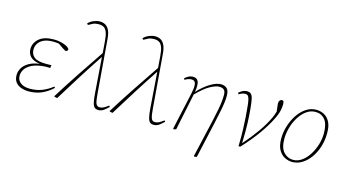

<svg xmlns="http://www.w3.org/2000/svg" viewBox="-97 -1114 3023 1679"><g transform="rotate(15 1415.0 -274.5)"><path d="M186 13Q151 13 119 2.5Q87 -8 67 -32.5Q47 -57 47 -98Q47 -130 64.5 -161Q82 -192 120 -214.5Q158 -237 218 -245Q160 -253 132.5 -280Q105 -307 105 -350Q105 -405 150 -444Q195 -483 283 -483Q329 -483 371 -469Q413 -455 426 -434Q426 -426 422 -419.5Q418 -413 408 -413Q403 -413 395.5 -417.5Q388 -422 377 -429L333 -459Q320 -461 307 -462Q294 -463 281 -463Q227 -463 194 -446.5Q161 -430 146.5 -405Q132 -380 132 -353Q132 -308 163.5 -283.5Q195 -259 268 -259Q277 -259 294.5 -259Q312 -259 319 -260L315 -233Q312 -234 301 -234Q290 -234 280 -234Q270 -234 267 -234Q195 -229 152.5 -208Q110 -187 92 -158.5Q74 -130 74 -100Q74 -58 105.5 -35Q137 -12 189 -12Q251 -12 300.5 -32Q350 -52 392 -86L401 -76Q352 -31 300 -9Q248 13 186 13Z M816 13Q796 13 783 3Q770 -7 762.5 -36.5Q755 -66 751 -122L727 -444Q654 -334 583 -222Q512 -110 442 5L417 0L414 -5Q488 -124 566.5 -242Q645 -360 725 -478L717 -583Q713 -636 702 -664Q691 -692 672.5 -702.5Q654 -713 627 -713Q597 -713 576.5 -703.5Q556 -694 536 -682L526 -694Q548 -716 576.5 -727.5Q605 -739 630 -739Q657 -739 678.5 -728Q700 -717 715 -688.5Q730 -660 734 -606L773 -125Q778 -58 787.5 -35.5Q797 -13 821 -13Q841 -13 859 -23Q877 -33 899 -50L907 -39Q888 -21 866 -4Q844 13 816 13Z M1317 13Q1297 13 1284 3Q1271 -7 1263.5 -36.5Q1256 -66 1252 -122L1228 -444Q1155 -334 1084 -222Q1013 -110 943 5L918 0L915 -5Q989 -124 1067.5 -242Q1146 -360 1226 -478L1218 -583Q1214 -636 1203 -664Q1192 -692 1173.5 -702.5Q1155 -713 1128 -713Q1098 -713 1077.5 -703.5Q1057 -694 1037 -682L1027 -694Q1049 -716 1077.5 -727.5Q1106 -739 1131 -739Q1158 -739 1179.5 -728Q1201 -717 1216 -688.5Q1231 -660 1235 -606L1274 -125Q1279 -58 1288.5 -35.5Q1298 -13 1322 -13Q1342 -13 1360 -23Q1378 -33 1400 -50L1408 -39Q1389 -21 1367 -4Q1345 13 1317 13Z M1491 0Q1509 -83 1527.5 -166Q1546 -249 1564 -331Q1576 -384 1574.5 -411Q1573 -438 1563 -447.5Q1553 -457 1536 -457Q1507 -457 1476 -437L1469 -450Q1489 -467 1506 -475Q1523 -483 1542 -483Q1580 -483 1591.5 -452.5Q1603 -422 1592 -359Q1647 -418 1701 -450.5Q1755 -483 1796 -483Q1827 -483 1848.5 -465Q1870 -447 1870 -398Q1870 -371 1866.5 -340.5Q1863 -310 1854 -264.5Q1845 -219 1829 -146L1755 185L1734 190L1728 185L1805 -149Q1821 -220 1829.5 -265.5Q1838 -311 1841 -342Q1844 -373 1844 -400Q1844 -431 1829.5 -444.5Q1815 -458 1787 -458Q1756 -458 1706 -431Q1656 -404 1588 -335L1587 -332L1518 0L1497 5Z M2083 0Q2085 -89 2083 -152Q2081 -215 2077.5 -259.5Q2074 -304 2071 -337Q2067 -391 2060.5 -416.5Q2054 -442 2045 -449.5Q2036 -457 2023 -457Q1997 -457 1965 -437L1958 -450Q1979 -467 1996 -475Q2013 -483 2031 -483Q2057 -483 2069.5 -469Q2082 -455 2088 -424Q2094 -393 2099 -340Q2104 -287 2107 -215.5Q2110 -144 2106 -32Q2173 -108 2223.5 -179.5Q2274 -251 2305 -318Q2311 -332 2316.5 -345.5Q2322 -359 2327 -378L2325 -395Q2324 -406 2321.5 -423.5Q2319 -441 2319 -451Q2319 -468 2327.5 -477.5Q2336 -487 2345 -487Q2355 -487 2360 -482Q2365 -472 2365 -451Q2365 -432 2358.5 -398Q2352 -364 2325 -310Q2292 -244 2237.5 -167Q2183 -90 2100 0L2086 2Z M2570 13Q2537 13 2503.5 -3.5Q2470 -20 2448 -58Q2426 -96 2426 -160Q2426 -217 2443.5 -274Q2461 -331 2492 -378Q2523 -425 2565.5 -454Q2608 -483 2658 -483Q2697 -483 2730 -465.5Q2763 -448 2783 -409.5Q2803 -371 2802 -307Q2802 -244 2784 -186.5Q2766 -129 2734 -84Q2702 -39 2660 -13Q2618 13 2570 13ZM2573 -7Q2616 -7 2652.5 -33.5Q2689 -60 2716.5 -103.5Q2744 -147 2759.5 -198Q2775 -249 2775 -299Q2775 -385 2742.5 -424Q2710 -463 2657 -463Q2612 -463 2574.5 -435.5Q2537 -408 2509.5 -363.5Q2482 -319 2467.5 -267Q2453 -215 2453 -165Q2453 -83 2488.5 -45Q2524 -7 2573 -7Z"/></g></svg>

Font: Source Serif Pro ExtraLight
Style: Italic
Weight: 200
Italic angle: -12°
Designer: Frank Grießhammer
Foundry: Adobe Systems Incorporated
Version: Version 3.001;hotconv 1.0.111;makeotfexe 2.5.65597